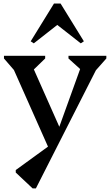

<svg xmlns="http://www.w3.org/2000/svg" viewBox="-20 -793 611 1064"><path d="M264.3 60.9 37.5 -449.3H74.3V-385.3L2 -468.9V-483.6H230.3V-468.9L160.6 -401.3H149.8V-448.4L326.2 -51.1L293.3 -47.8L441.8 -459.7V-403.9H431.4L359.5 -468.9V-483.6H569.3V-468.9L497.9 -388.3V-449.3H534.7L178.9 251H160.7L67.3 163.2V149.3L266.4 4.7ZM167.3 -552.8 150.1 -564.1 279.1 -773.3H315.8L444.8 -564.1L427.6 -552.8L291.4 -659.6H303.4Z"/></svg>

Font: Platypi Light
Style: Regular
Weight: 300
Designer: David Sargent
Foundry: Bolt Cutter Type
Version: Version 1.200